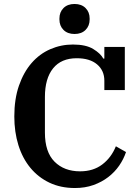

<svg xmlns="http://www.w3.org/2000/svg" viewBox="-20 -934 701 966"><path d="M357 12Q285 12 228.5 -15Q172 -42 132.5 -90Q93 -138 72.5 -204Q52 -270 52 -348Q52 -436 75.5 -503.5Q99 -571 139 -617Q179 -663 233 -686.5Q287 -710 347 -710Q412 -710 449 -687.5Q486 -665 500 -639H505V-698H608V-481H505V-528Q505 -579 468.5 -610Q432 -641 366 -641Q288 -641 247 -590Q206 -539 206 -446V-267Q206 -169 254.5 -120.5Q303 -72 383 -72Q449 -72 494.5 -106.5Q540 -141 563 -198L614 -169Q602 -133 579.5 -100.5Q557 -68 524.5 -43Q492 -18 450 -3Q408 12 357 12ZM355 -763Q320 -763 299.5 -783.5Q279 -804 279 -836V-841Q279 -873 299.5 -893.5Q320 -914 355 -914Q390 -914 410.5 -893.5Q431 -873 431 -841V-836Q431 -804 410.5 -783.5Q390 -763 355 -763Z"/></svg>

Font: IBM Plex Serif SmBld
Style: Regular
Weight: 600
Designer: Mike Abbink, Paul van der Laan, Pieter van Rosmalen
Foundry: Bold Monday
Version: Version 3.001